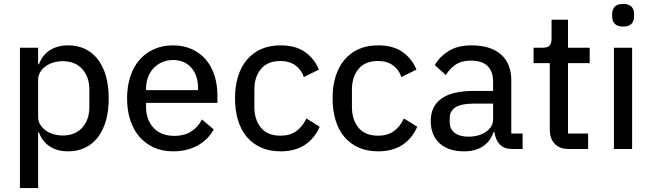

<svg xmlns="http://www.w3.org/2000/svg" viewBox="-20 -762 3335 982"><path d="M82 -518H175V-433H179Q197 -481 235.5 -505.5Q274 -530 328 -530Q377 -530 415.5 -511.5Q454 -493 481 -457.5Q508 -422 522 -372Q536 -322 536 -259Q536 -196 522 -146Q508 -96 481 -60.5Q454 -25 415.5 -6.5Q377 12 328 12Q274 12 235.5 -12.5Q197 -37 179 -85H175V200H82ZM301 -69Q364 -69 400.5 -109Q437 -149 437 -215V-303Q437 -369 400.5 -409Q364 -449 301 -449Q275 -449 252 -442Q229 -435 212 -422Q195 -409 185 -392Q175 -375 175 -354V-164Q175 -143 185 -126Q195 -109 212 -96Q229 -83 252 -76Q275 -69 301 -69Z M865 12Q811 12 767.5 -7.5Q724 -27 693.5 -62Q663 -97 646.5 -147Q630 -197 630 -259Q630 -320 646.5 -370.5Q663 -421 693.5 -456Q724 -491 767.5 -510.5Q811 -530 865 -530Q919 -530 961.5 -510.5Q1004 -491 1033 -457Q1062 -423 1077 -376Q1092 -329 1092 -275V-236H727V-215Q727 -150 765 -108.5Q803 -67 873 -67Q922 -67 957 -89Q992 -111 1013 -151L1073 -100Q1046 -49 992 -18.5Q938 12 865 12ZM865 -455Q835 -455 809.5 -444Q784 -433 765.5 -413.5Q747 -394 737 -367Q727 -340 727 -308V-301H993V-311Q993 -376 958.5 -415.5Q924 -455 865 -455Z M1415 12Q1359 12 1316 -7Q1273 -26 1243 -61Q1213 -96 1197.5 -146.5Q1182 -197 1182 -259Q1182 -321 1197.5 -371Q1213 -421 1243 -456.5Q1273 -492 1316 -511Q1359 -530 1415 -530Q1492 -530 1540 -496Q1588 -462 1611 -406L1534 -368Q1521 -406 1490.5 -428Q1460 -450 1415 -450Q1348 -450 1314.5 -409Q1281 -368 1281 -304V-214Q1281 -150 1314.5 -109Q1348 -68 1415 -68Q1463 -68 1495 -91Q1527 -114 1547 -156L1615 -114Q1590 -55 1540 -21.5Q1490 12 1415 12Z M1914 12Q1858 12 1815 -7Q1772 -26 1742 -61Q1712 -96 1696.5 -146.5Q1681 -197 1681 -259Q1681 -321 1696.5 -371Q1712 -421 1742 -456.5Q1772 -492 1815 -511Q1858 -530 1914 -530Q1991 -530 2039 -496Q2087 -462 2110 -406L2033 -368Q2020 -406 1989.5 -428Q1959 -450 1914 -450Q1847 -450 1813.5 -409Q1780 -368 1780 -304V-214Q1780 -150 1813.5 -109Q1847 -68 1914 -68Q1962 -68 1994 -91Q2026 -114 2046 -156L2114 -114Q2089 -55 2039 -21.5Q1989 12 1914 12Z M2600 0Q2557 0 2535.5 -24Q2514 -48 2509 -86H2504Q2488 -38 2449 -13Q2410 12 2354 12Q2273 12 2228 -29.5Q2183 -71 2183 -143Q2183 -218 2237.5 -257.5Q2292 -297 2404 -297H2502V-344Q2502 -396 2474 -424Q2446 -452 2387 -452Q2341 -452 2310.5 -431.5Q2280 -411 2260 -378L2204 -429Q2227 -471 2273.5 -500.5Q2320 -530 2392 -530Q2489 -530 2542 -483.5Q2595 -437 2595 -352V-79H2653V0ZM2375 -63Q2430 -63 2466 -88Q2502 -113 2502 -152V-232H2403Q2339 -232 2309.5 -213Q2280 -194 2280 -158V-138Q2280 -102 2305.5 -82.5Q2331 -63 2375 -63Z M2890 0Q2842 0 2817 -26.5Q2792 -53 2792 -98V-439H2709V-518H2755Q2781 -518 2791 -529Q2801 -540 2801 -566V-661H2885V-518H2996V-439H2885V-79H2988V0Z M3167 -626Q3138 -626 3124.5 -640Q3111 -654 3111 -677V-691Q3111 -714 3124.5 -728Q3138 -742 3167 -742Q3196 -742 3209.5 -728Q3223 -714 3223 -691V-677Q3223 -654 3209.5 -640Q3196 -626 3167 -626ZM3120 -518H3213V0H3120Z"/></svg>

Font: IBM Plex Sans Arabic Text
Style: Regular
Weight: 450
Designer: Mike Abbink, Paul van der Laan, Pieter van Rosmalen, Wael Morcos, Khajak Apelian
Foundry: Bold Monday
Version: Version 1.2